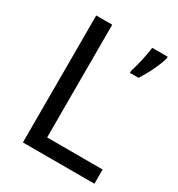

<svg xmlns="http://www.w3.org/2000/svg" viewBox="-171 -824 865 935"><g transform="rotate(30 262.0 -357.0)"><path d="M97 0H499V-80H187V-714H97ZM499 -705V-714H412C407 -671 392 -604 379 -566V-554H427C457 -598 490 -669 499 -705Z"/></g></svg>

Font: Noto Sans Mahajani
Style: Regular
Weight: 400
Designer: Monotype Design Team
Foundry: Monotype Imaging Inc.
Version: Version 2.003